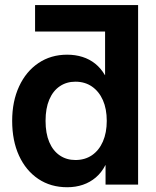

<svg xmlns="http://www.w3.org/2000/svg" viewBox="-20 -748 632 778"><path d="M470.7 -620.1H122.1V-727.5H539.6ZM252.4 10.7Q185.5 10.7 135.3 -22.9Q85 -56.6 57.1 -117.2Q29.3 -177.7 29.3 -258.3Q29.3 -337.4 57.4 -397.9Q85.4 -458.5 135.7 -492.4Q186 -526.4 252 -526.4Q285.6 -526.4 314.2 -517.3Q342.8 -508.3 365.7 -490Q388.7 -471.7 405.3 -443.4H405.8V-727.5H539.6V0H407.7V-79.1H407.2Q391.6 -48.8 368.4 -29.1Q345.2 -9.3 315.9 0.7Q286.6 10.7 252.4 10.7ZM285.6 -99.6Q324.2 -99.6 352.8 -119.1Q381.3 -138.7 397 -174.6Q412.6 -210.4 412.6 -258.3Q412.6 -306.6 397 -342Q381.3 -377.4 352.8 -397.2Q324.2 -417 285.6 -417Q249.5 -417 222.2 -398.4Q194.8 -379.9 179.7 -344.5Q164.6 -309.1 164.6 -258.3Q164.6 -207.5 179.7 -172.1Q194.8 -136.7 222.2 -118.2Q249.5 -99.6 285.6 -99.6Z"/></svg>

Font: Inter Cardless Display
Style: Bold
Weight: 700
Designer: Rasmus Andersson
Foundry: rsms
Version: Version 4.001;git-9221beed3